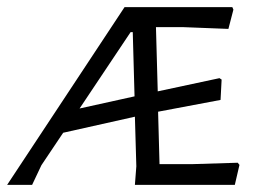

<svg xmlns="http://www.w3.org/2000/svg" viewBox="-46 -518 738 538"><path d="M625 -56 612 0H332L336 -52L332 -191L131 -146L70 -55L44 0H-26L303 -498H605L608 -491L594 -437L466 -442H391L396 -262L569 -299L575 -295L572 -238L397 -205L401 -58H490L620 -62ZM331 -248 326 -428H320L177 -214Z"/></svg>

Font: Alegreya Sans SC
Style: Italic
Weight: 400
Italic angle: -7°
Designer: Juan Pablo del Peral
Foundry: Huerta Tipografica
Version: Version 2.008; ttfautohint (v1.6)